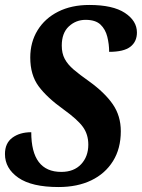

<svg xmlns="http://www.w3.org/2000/svg" viewBox="-23 -744 572 774"><path d="M213 10Q105 10 51 -27.5Q-3 -65 -3 -123Q-3 -167 27 -189Q57 -211 103 -211Q103 -51 224 -51Q275 -51 304 -82Q333 -113 333 -161Q333 -202 311.5 -232Q290 -262 233 -303Q166 -351 132.5 -396.5Q99 -442 99 -512Q99 -574 128.5 -622Q158 -670 211.5 -697Q265 -724 337 -724Q432 -724 480.5 -692Q529 -660 529 -613Q529 -576 502.5 -555.5Q476 -535 417 -535Q417 -566 409.5 -596Q402 -626 382 -645Q362 -664 322 -664Q283 -664 254.5 -637.5Q226 -611 226 -560Q226 -529 238 -506.5Q250 -484 274 -463.5Q298 -443 335 -417Q399 -371 431.5 -324Q464 -277 464 -215Q464 -145 432.5 -94.5Q401 -44 345 -17Q289 10 213 10Z"/></svg>

Font: Noto Serif Condensed
Style: Bold Italic
Weight: 700
Width: 3
Italic angle: -12°
Designer: Monotype Design Team
Foundry: Monotype Imaging Inc.
Version: Version 2.014